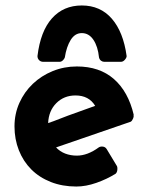

<svg xmlns="http://www.w3.org/2000/svg" viewBox="-20 -672 560 702"><path d="M408 -64Q410 -59 409 -50.5Q408 -42 403 -37Q371 -17 332.5 -3.5Q294 10 259 10Q208 10 166 -6.5Q124 -23 94.5 -52.5Q65 -82 49 -122.5Q33 -163 33 -210Q33 -256 51 -296Q69 -336 100 -365.5Q131 -395 172.5 -412Q214 -429 261 -429Q344 -429 396.5 -383Q449 -337 469 -252H468Q470 -247 466.5 -238.5Q463 -230 458 -227L185 -133Q199 -118 218.5 -110.5Q238 -103 261 -103Q300 -103 341 -133Q347 -137 356 -136Q365 -135 370 -127ZM146 -218 156 -222V-215ZM256 -323Q214 -323 186 -295Q158 -267 156 -222L176 -229L228 -249L328 -285Q305 -323 256 -323ZM361 -446Q355 -446 349.5 -450Q344 -454 342 -462Q338 -502 321.5 -526.5Q305 -551 279 -551Q254 -551 238.5 -526Q223 -501 217 -462Q215 -456 209.5 -451Q204 -446 198 -446H138Q129 -446 123 -452Q117 -458 117 -467Q128 -558 170 -605Q212 -652 279 -652Q347 -652 389 -603.5Q431 -555 443 -467Q443 -461 436.5 -453.5Q430 -446 422 -446Z"/></svg>

Font: Stadtwerke
Style: Bold
Weight: 700
Designer: Santiago Orozco
Foundry: Typemade
Version: Version 1.003